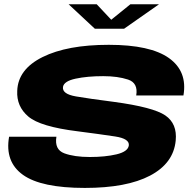

<svg xmlns="http://www.w3.org/2000/svg" viewBox="-20 -896 935 919"><path d="M434 -758.5H574L741 -875.5H604L512.5 -801.5L443 -875.5H308.5ZM386 3.5Q586.5 3.5 698.5 -55.5Q810.5 -114.5 821 -223Q829 -304 771.2 -343.5Q713.5 -383 524.5 -408.5Q410.5 -423 343.5 -434.5Q276.5 -446 281.5 -480Q286 -507.5 342 -519.5Q398 -531.5 474 -531.5Q543.5 -531.5 592.8 -515.2Q642 -499 632 -439H858Q878 -554 789 -617.8Q700 -681.5 500.5 -681.5Q302 -681.5 184 -623Q66 -564.5 62.5 -461Q58.5 -386.5 115.8 -338Q173 -289.5 352 -267.5Q460.5 -253.5 531 -242.8Q601.5 -232 596.5 -199Q591.5 -170 537.5 -157.2Q483.5 -144.5 410 -144.5Q335.5 -144.5 287.8 -162.2Q240 -180 250 -241.5H23.5Q2.5 -121.5 90 -59Q177.5 3.5 386 3.5Z"/></svg>

Font: Anybody Expanded ExtraBold
Style: Italic
Weight: 800
Width: 7
Italic angle: -10°
Version: Version 1.113;gftools[0.9.25]